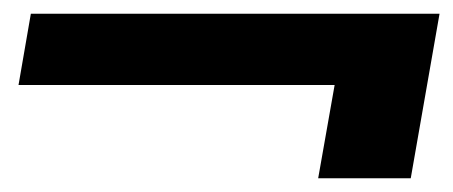

<svg xmlns="http://www.w3.org/2000/svg" viewBox="-20 -458 661 280"><path d="M444 -198 468 -334H7L25 -438H621L579 -198Z"/></svg>

Font: DM Sans 18pt
Style: Bold Italic
Weight: 700
Italic angle: -10°
Designer: Colophon Foundry, Jonny Pinhorn
Foundry: Colophon Foundry
Version: Version 4.004;gftools[0.9.30]